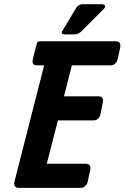

<svg xmlns="http://www.w3.org/2000/svg" viewBox="-20 -906 601 926"><path d="M472.2 -885.7Q478 -885.7 482.4 -882.8Q493.2 -875.5 479 -861.3L371.6 -753.9Q357.9 -740.7 338.4 -740.2H290.5Q286.6 -740.2 283.7 -741.2Q273.4 -745.1 280.8 -756.8L348.1 -869.1Q358.9 -885.3 378.4 -885.7ZM288.6 -441.4H455.1Q481.9 -440.9 475.6 -410.2L463.9 -352.5Q462.4 -346.7 459 -340.8Q448.2 -325.2 432.6 -325.2H259.3L205.6 -116.2H392.6Q421.4 -115.7 415 -85L402.3 -27.3Q400.9 -21.5 397 -15.6Q385.7 0 369.1 0H69.3Q63 0 57.6 -2.9Q44.9 -11.2 49.8 -30.3L192.9 -590.8H158.2Q154.3 -590.8 150.9 -591.3Q131.3 -594.7 139.6 -626L155.3 -687.5Q157.2 -696.3 159.9 -701.7Q162.6 -707 174.8 -707H537.1Q565.9 -706.5 559.6 -675.8L546.9 -618.2Q545.4 -612.3 541.5 -606.4Q530.3 -590.8 513.7 -590.8H326.7Z"/></svg>

Font: Allan
Style: Bold
Weight: 500
Italic angle: -14.3°
Version: Version 1.002